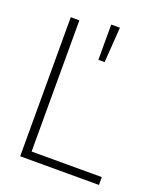

<svg xmlns="http://www.w3.org/2000/svg" viewBox="-140 -853 799 944"><g transform="rotate(20 259.0 -381.0)"><path d="M78.6 0H490.7V-41H123.5V-727.5H78.6ZM277.8 -577.1H310.5L323.2 -761.7H277.8Z"/></g></svg>

Font: Raveo Display Display ExLight
Style: Regular
Weight: 200
Designer: Jakub Foglar, Rasmus Andersson (Inter)
Foundry: Jakubfoglar.com
Version: Version 1.100;Glyphs 3.2.3 (3260)